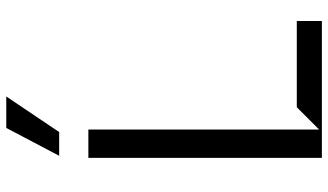

<svg xmlns="http://www.w3.org/2000/svg" viewBox="-232 -790 1023 598"><g transform="rotate(-90 279.0 -491.5)"><path d="M512.1 0H85.9V-727.3H174V-8.5L243.6 -78.1H512.1ZM166.2 -818.2H92.3L179 -983H277Z"/></g></svg>

Font: Riot Sans
Style: Regular
Weight: 400
Designer: Rasmus Andersson
Foundry: rsms
Version: Version 4.001